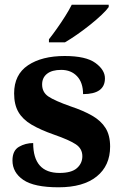

<svg xmlns="http://www.w3.org/2000/svg" viewBox="-20 -786 521 816"><path d="M229 10Q125 10 79 -21.5Q33 -53 33 -104Q33 -146 60.5 -162Q88 -178 121 -178Q121 -51 233 -51Q284 -51 307 -71.5Q330 -92 330 -122Q330 -154 302.5 -172.5Q275 -191 209 -214Q152 -234 114.5 -256Q77 -278 58.5 -309.5Q40 -341 40 -389Q40 -469 99 -508.5Q158 -548 255 -548Q345 -548 385.5 -518.5Q426 -489 426 -453Q426 -386 333 -386Q333 -435 307.5 -462Q282 -489 240 -489Q201 -489 180 -472.5Q159 -456 159 -427Q159 -394 185.5 -376Q212 -358 280 -334Q334 -316 371.5 -294.5Q409 -273 428.5 -242Q448 -211 448 -163Q448 -82 391 -36Q334 10 229 10ZM188 -619Q203 -638 221.5 -664Q240 -690 257 -717Q274 -744 285 -766H442V-756Q433 -743 412 -723Q391 -703 363.5 -681Q336 -659 308 -639.5Q280 -620 256 -606H188Z"/></svg>

Font: Noto Serif Ethiopic
Style: Bold
Weight: 700
Designer: Monotype Design Team
Foundry: Monotype Imaging Inc.
Version: Version 2.102; ttfautohint (v1.8.4.7-5d5b)